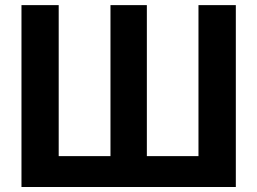

<svg xmlns="http://www.w3.org/2000/svg" viewBox="-20 -748 1029 768"><path d="M65.9 -727.5H214.8V-123.5H421.9V-727.5H567.4V-123.5H773.9V-727.5H923.3V0H65.9Z"/></svg>

Font: Inter-Bold
Style: Bold
Weight: 700
Designer: Rasmus Andersson
Foundry: rsms
Version: Version 4.000;git-a52131595